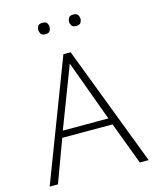

<svg xmlns="http://www.w3.org/2000/svg" viewBox="-132 -1006 897 1097"><g transform="rotate(-15 316.5 -457.5)"><path d="M23.4 0 294.9 -710.4H337.9L608.9 0H556.6L462.4 -250.5H165L72.3 0ZM178.7 -289.6H448.2L316.4 -649.4ZM408.2 -847.2Q387.7 -847.2 380.9 -858.2Q374 -869.1 374 -881.3Q374 -892.6 380.6 -903.8Q387.2 -915 408.2 -915Q428.2 -915 435.1 -903.8Q441.9 -892.6 441.9 -881.3Q441.9 -869.1 435.1 -858.2Q428.2 -847.2 408.2 -847.2ZM226.1 -847.2Q205.6 -847.2 198.7 -858.4Q191.9 -869.6 191.9 -881.3Q191.9 -892.6 198.2 -903.8Q204.6 -915 226.1 -915Q246.1 -915 252.7 -903.8Q259.3 -892.6 259.3 -881.3Q259.3 -869.1 252.7 -858.2Q246.1 -847.2 226.1 -847.2Z"/></g></svg>

Font: Comme Thin
Style: Regular
Weight: 250
Version: Version 1.000;gftools[0.9.27]